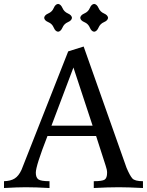

<svg xmlns="http://www.w3.org/2000/svg" viewBox="-24 -944 738 964"><path d="M693.8 0Q617.2 -3.9 573.2 -3.9Q518.6 -3.9 446.8 0V-34.2Q489.3 -34.2 501.5 -42.2Q513.7 -50.3 513.7 -77.1Q513.7 -91.8 506.3 -112.8L458.5 -261.2H214.4Q155.8 -111.3 155.8 -77.1Q155.8 -53.2 168.2 -43.7Q180.7 -34.2 224.6 -34.2V0Q154.8 -3.9 105 -3.9Q64.9 -3.9 -3.9 0V-34.2Q29.8 -35.2 49.8 -47.9Q69.8 -60.5 84 -91.3L318.4 -686L396 -710.4L611.3 -101.6Q627.9 -62.5 640.4 -48.3Q652.8 -34.2 693.8 -34.2ZM440.9 -313 344.7 -605 234.4 -313ZM448.7 -784.7Q435.1 -786.1 427 -805.4Q418.9 -824.7 399.7 -832.8Q380.4 -840.8 378.9 -854.5Q380.4 -868.2 399.7 -876.5Q418.9 -884.8 427 -903.8Q435.1 -922.9 448.7 -924.3Q462.4 -922.9 470.7 -903.8Q479 -884.8 498 -876.5Q517.1 -868.2 518.6 -854.5Q517.1 -840.8 498 -832.8Q479 -824.7 470.7 -805.4Q462.4 -786.1 448.7 -784.7ZM267.6 -784.7Q253.9 -786.1 245.8 -805.4Q237.8 -824.7 218.5 -832.8Q199.2 -840.8 197.8 -854.5Q199.2 -868.2 218.5 -876.5Q237.8 -884.8 245.8 -903.8Q253.9 -922.9 267.6 -924.3Q281.2 -922.9 289.6 -903.8Q297.9 -884.8 316.9 -876.5Q335.9 -868.2 337.4 -854.5Q335.9 -840.8 316.9 -832.8Q297.9 -824.7 289.6 -805.4Q281.2 -786.1 267.6 -784.7Z"/></svg>

Font: Almanac
Style: Regular
Weight: 400
Designer: Eden's Almanac
Version: Version 3.501;March 28, 2021;FontCreator 13.0.0.2683 64-bit